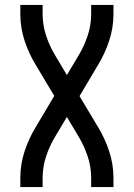

<svg xmlns="http://www.w3.org/2000/svg" viewBox="-20 -755 540 775"><path d="M62 0V-37Q62 -92 79.5 -145Q97 -198 126 -245L199 -368L126 -490Q97 -537 79.5 -590Q62 -643 62 -698V-735H152V-698Q152 -654 166 -611.5Q180 -569 203 -531L250 -452L297 -531Q320 -569 334 -611.5Q348 -654 348 -698V-735H438V-698Q438 -643 420.5 -590Q403 -537 374 -490L301 -367L374 -245Q403 -198 420.5 -145Q438 -92 438 -37V0H348V-37Q348 -81 334 -123.5Q320 -166 297 -204L250 -283L203 -204Q180 -166 166 -123.5Q152 -81 152 -37V0Z"/></svg>

Font: iosevka_custom_sans_ss08 Md
Style: Regular
Weight: 500
Designer: Belleve Invis
Foundry: Belleve Invis
Version: Version 10.3.0; ttfautohint (v1.8.3)